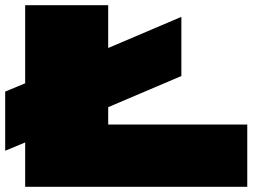

<svg xmlns="http://www.w3.org/2000/svg" viewBox="-22 -720 1008 740"><path d="M-2 -139V-367L75 -399V-700H395V-535L677 -655V-427L395 -307V-240H931V0H75V-171Z"/></svg>

Font: Georama ExtraExtended Black
Style: Regular
Weight: 900
Width: 8
Designer: Jean-Baptiste Levee
Foundry: Production Type
Version: Version 1.000